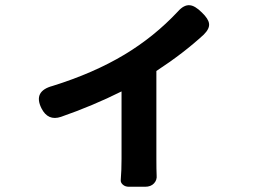

<svg xmlns="http://www.w3.org/2000/svg" viewBox="-20 -633 1020 733"><path d="M472 80Q458 80 449 72Q440 64 441 54Q444 18 444 -26V-284Q334 -229 213 -187Q163 -170 138 -220Q106 -285 181 -305Q338 -354 456 -425Q569 -493 659 -589Q682 -615 704 -613Q724 -612 751 -585Q776 -561 778 -543Q781 -524 758 -501Q681 -430 577 -362V-194V-26Q577 16 578 36Q580 54 568 67Q556 80 534 80H512Z"/></svg>

Font: GenSenRounded2 TW B
Style: Regular
Weight: 700
Version: Version 2.000;PS 2;hotconv 16.6.51;makeotf.lib2.5.65220 DEVE